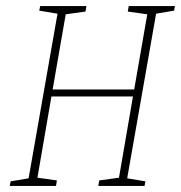

<svg xmlns="http://www.w3.org/2000/svg" viewBox="-20 -611 595 631"><path d="M493 -566 398 -25 458 -15 455 0H303L306 -18L371 -27L417 -294H149L103 -27L167 -18L164 0H12L15 -15L74 -25L169 -566L109 -576L112 -591H264L261 -573L196 -564L153 -317H421L464 -564L400 -573L403 -591H555L552 -576Z"/></svg>

Font: Grenze Thin
Style: Italic
Weight: 250
Italic angle: -10°
Designer: Renata Polastri
Foundry: Omnibus-Type
Version: Version 1.002; ttfautohint (v1.8)